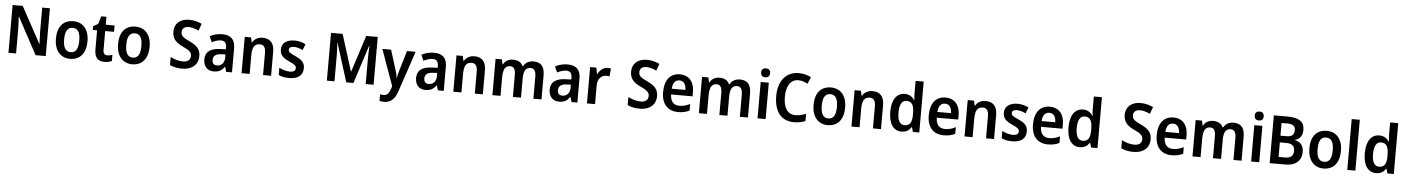

<svg xmlns="http://www.w3.org/2000/svg" viewBox="-26 -1688 20900 2857"><g transform="rotate(5 10424.5 -260.0)"><path d="M640 0V-714H525V-351C526 -295 530 -228 532 -171H529L234 -714H83V0H197V-364C196 -423 192 -487 189 -549H193L488 0Z M1240 -272C1240 -453 1145 -553 1005 -553C852 -553 768 -448 768 -272C768 -99 859 10 1002 10C1156 10 1240 -100 1240 -272ZM891 -272C891 -391 925 -453 1004 -453C1083 -453 1117 -391 1117 -272C1117 -153 1083 -90 1004 -90C925 -90 891 -154 891 -272Z M1551 -90C1512 -90 1489 -114 1489 -163V-448H1621V-543H1489V-661H1411L1376 -544L1303 -505V-448H1368V-160C1368 -34 1428 10 1518 10C1561 10 1600 1 1627 -12V-104C1603 -96 1577 -90 1551 -90Z M2168 -272C2168 -453 2073 -553 1933 -553C1780 -553 1696 -448 1696 -272C1696 -99 1787 10 1930 10C2084 10 2168 -100 2168 -272ZM1819 -272C1819 -391 1853 -453 1932 -453C2011 -453 2045 -391 2045 -272C2045 -153 2011 -90 1932 -90C1853 -90 1819 -154 1819 -272Z M2917 -199C2917 -304 2858 -356 2752 -406C2658 -450 2623 -473 2623 -532C2623 -582 2657 -616 2720 -616C2770 -616 2818 -601 2872 -576L2910 -680C2851 -707 2790 -724 2721 -724C2586 -724 2500 -649 2500 -529C2500 -409 2575 -359 2661 -318C2753 -275 2793 -247 2793 -190C2793 -136 2757 -98 2682 -98C2618 -98 2549 -120 2493 -148V-28C2545 -2 2608 10 2678 10C2826 10 2917 -72 2917 -199Z M3230 -553C3160 -553 3095 -535 3044 -507L3082 -420C3128 -443 3173 -459 3218 -459C3272 -459 3302 -430 3302 -361V-334L3219 -331C3070 -326 2995 -269 2995 -157C2995 -53 3054 10 3148 10C3227 10 3268 -16 3310 -74H3313L3335 0H3422V-364C3422 -490 3356 -553 3230 -553ZM3245 -255 3302 -257V-209C3302 -128 3254 -83 3190 -83C3147 -83 3118 -106 3118 -158C3118 -217 3152 -251 3245 -255Z M3832 -553C3770 -553 3712 -526 3682 -471H3675L3659 -543H3565V0H3686V-266C3686 -391 3713 -452 3800 -452C3860 -452 3886 -410 3886 -330V0H4006V-357C4006 -491 3942 -553 3832 -553Z M4482 -156C4482 -245 4428 -283 4343 -322C4256 -361 4235 -376 4235 -409C4235 -440 4261 -458 4309 -458C4353 -458 4396 -443 4439 -422L4476 -512C4423 -539 4370 -553 4309 -553C4193 -553 4117 -499 4117 -404C4117 -317 4165 -278 4255 -237C4346 -197 4363 -178 4363 -145C4363 -109 4337 -86 4278 -86C4225 -86 4163 -106 4118 -130V-22C4163 0 4212 10 4278 10C4409 10 4482 -48 4482 -156Z M5129 0H5236L5421 -573H5425C5423 -523 5419 -442 5419 -386V0H5537V-714H5365L5188 -167H5184L5012 -714H4839V0H4953V-382C4953 -441 4949 -524 4945 -574H4949Z M5621 -543 5814 -3 5800 42C5779 105 5752 139 5698 139C5679 139 5660 136 5646 133V232C5665 236 5687 240 5715 240C5811 240 5874 183 5912 69L6118 -543H5989L5900 -246C5888 -205 5878 -166 5873 -133H5869C5865 -170 5856 -208 5844 -246L5751 -543Z M6393 -553C6323 -553 6258 -535 6207 -507L6245 -420C6291 -443 6336 -459 6381 -459C6435 -459 6465 -430 6465 -361V-334L6382 -331C6233 -326 6158 -269 6158 -157C6158 -53 6217 10 6311 10C6390 10 6431 -16 6473 -74H6476L6498 0H6585V-364C6585 -490 6519 -553 6393 -553ZM6408 -255 6465 -257V-209C6465 -128 6417 -83 6353 -83C6310 -83 6281 -106 6281 -158C6281 -217 6315 -251 6408 -255Z M6995 -553C6933 -553 6875 -526 6845 -471H6838L6822 -543H6728V0H6849V-266C6849 -391 6876 -452 6963 -452C7023 -452 7049 -410 7049 -330V0H7169V-357C7169 -491 7105 -553 6995 -553Z M7878 -553C7815 -553 7760 -526 7729 -470H7720C7697 -523 7648 -553 7574 -553C7512 -553 7457 -526 7429 -471H7422L7406 -543H7312V0H7433V-266C7433 -385 7457 -452 7538 -452C7593 -452 7618 -412 7618 -330V0H7739V-283C7739 -393 7767 -452 7844 -452C7898 -452 7924 -412 7924 -329V0H8045V-356C8045 -492 7989 -553 7878 -553Z M8389 -553C8319 -553 8254 -535 8203 -507L8241 -420C8287 -443 8332 -459 8377 -459C8431 -459 8461 -430 8461 -361V-334L8378 -331C8229 -326 8154 -269 8154 -157C8154 -53 8213 10 8307 10C8386 10 8427 -16 8469 -74H8472L8494 0H8581V-364C8581 -490 8515 -553 8389 -553ZM8404 -255 8461 -257V-209C8461 -128 8413 -83 8349 -83C8306 -83 8277 -106 8277 -158C8277 -217 8311 -251 8404 -255Z M8984 -553C8919 -553 8869 -506 8840 -450H8834L8817 -543H8724V0H8845V-280C8845 -381 8904 -435 8976 -435C8992 -435 9011 -433 9024 -429L9035 -547C9020 -551 9000 -553 8984 -553Z M9754 -199C9754 -304 9695 -356 9589 -406C9495 -450 9460 -473 9460 -532C9460 -582 9494 -616 9557 -616C9607 -616 9655 -601 9709 -576L9747 -680C9688 -707 9627 -724 9558 -724C9423 -724 9337 -649 9337 -529C9337 -409 9412 -359 9498 -318C9590 -275 9630 -247 9630 -190C9630 -136 9594 -98 9519 -98C9455 -98 9386 -120 9330 -148V-28C9382 -2 9445 10 9515 10C9663 10 9754 -72 9754 -199Z M10065 -552C9925 -552 9838 -452 9838 -267C9838 -89 9931 10 10085 10C10155 10 10205 -2 10255 -27V-126C10201 -98 10154 -85 10094 -85C10009 -85 9962 -140 9960 -242H10281V-307C10281 -458 10201 -552 10065 -552ZM10066 -461C10133 -461 10165 -406 10166 -328H9962C9967 -418 10006 -461 10066 -461Z M10962 -553C10899 -553 10844 -526 10813 -470H10804C10781 -523 10732 -553 10658 -553C10596 -553 10541 -526 10513 -471H10506L10490 -543H10396V0H10517V-266C10517 -385 10541 -452 10622 -452C10677 -452 10702 -412 10702 -330V0H10823V-283C10823 -393 10851 -452 10928 -452C10982 -452 11008 -412 11008 -329V0H11129V-356C11129 -492 11073 -553 10962 -553Z M11333 -752C11293 -752 11266 -733 11266 -685C11266 -638 11294 -618 11333 -618C11372 -618 11400 -638 11400 -685C11400 -732 11372 -752 11333 -752ZM11393 -543H11272V0H11393Z M11828 -618C11879 -618 11926 -600 11969 -577L12010 -679C11955 -708 11891 -724 11826 -724C11628 -724 11520 -570 11520 -357C11520 -131 11619 10 11816 10C11883 10 11934 0 11986 -23V-130C11933 -110 11884 -96 11830 -96C11709 -96 11649 -192 11649 -356C11649 -512 11712 -618 11828 -618Z M12557 -272C12557 -453 12462 -553 12322 -553C12169 -553 12085 -448 12085 -272C12085 -99 12176 10 12319 10C12473 10 12557 -100 12557 -272ZM12208 -272C12208 -391 12242 -453 12321 -453C12400 -453 12434 -391 12434 -272C12434 -153 12400 -90 12321 -90C12242 -90 12208 -154 12208 -272Z M12942 -553C12880 -553 12822 -526 12792 -471H12785L12769 -543H12675V0H12796V-266C12796 -391 12823 -452 12910 -452C12970 -452 12996 -410 12996 -330V0H13116V-357C13116 -491 13052 -553 12942 -553Z M13423 10C13494 10 13537 -21 13567 -68H13573L13593 0H13688V-760H13567V-566C13567 -537 13572 -499 13574 -473H13569C13539 -521 13493 -553 13424 -553C13306 -553 13231 -454 13231 -271C13231 -88 13305 10 13423 10ZM13459 -89C13390 -89 13354 -151 13354 -270C13354 -386 13389 -452 13458 -452C13543 -452 13571 -391 13571 -274V-253C13571 -142 13539 -89 13459 -89Z M14033 -552C13893 -552 13806 -452 13806 -267C13806 -89 13899 10 14053 10C14123 10 14173 -2 14223 -27V-126C14169 -98 14122 -85 14062 -85C13977 -85 13930 -140 13928 -242H14249V-307C14249 -458 14169 -552 14033 -552ZM14034 -461C14101 -461 14133 -406 14134 -328H13930C13935 -418 13974 -461 14034 -461Z M14631 -553C14569 -553 14511 -526 14481 -471H14474L14458 -543H14364V0H14485V-266C14485 -391 14512 -452 14599 -452C14659 -452 14685 -410 14685 -330V0H14805V-357C14805 -491 14741 -553 14631 -553Z M15281 -156C15281 -245 15227 -283 15142 -322C15055 -361 15034 -376 15034 -409C15034 -440 15060 -458 15108 -458C15152 -458 15195 -443 15238 -422L15275 -512C15222 -539 15169 -553 15108 -553C14992 -553 14916 -499 14916 -404C14916 -317 14964 -278 15054 -237C15145 -197 15162 -178 15162 -145C15162 -109 15136 -86 15077 -86C15024 -86 14962 -106 14917 -130V-22C14962 0 15011 10 15077 10C15208 10 15281 -48 15281 -156Z M15590 -552C15450 -552 15363 -452 15363 -267C15363 -89 15456 10 15610 10C15680 10 15730 -2 15780 -27V-126C15726 -98 15679 -85 15619 -85C15534 -85 15487 -140 15485 -242H15806V-307C15806 -458 15726 -552 15590 -552ZM15591 -461C15658 -461 15690 -406 15691 -328H15487C15492 -418 15531 -461 15591 -461Z M16085 10C16156 10 16199 -21 16229 -68H16235L16255 0H16350V-760H16229V-566C16229 -537 16234 -499 16236 -473H16231C16201 -521 16155 -553 16086 -553C15968 -553 15893 -454 15893 -271C15893 -88 15967 10 16085 10ZM16121 -89C16052 -89 16016 -151 16016 -270C16016 -386 16051 -452 16120 -452C16205 -452 16233 -391 16233 -274V-253C16233 -142 16201 -89 16121 -89Z M17127 -199C17127 -304 17068 -356 16962 -406C16868 -450 16833 -473 16833 -532C16833 -582 16867 -616 16930 -616C16980 -616 17028 -601 17082 -576L17120 -680C17061 -707 17000 -724 16931 -724C16796 -724 16710 -649 16710 -529C16710 -409 16785 -359 16871 -318C16963 -275 17003 -247 17003 -190C17003 -136 16967 -98 16892 -98C16828 -98 16759 -120 16703 -148V-28C16755 -2 16818 10 16888 10C17036 10 17127 -72 17127 -199Z M17438 -552C17298 -552 17211 -452 17211 -267C17211 -89 17304 10 17458 10C17528 10 17578 -2 17628 -27V-126C17574 -98 17527 -85 17467 -85C17382 -85 17335 -140 17333 -242H17654V-307C17654 -458 17574 -552 17438 -552ZM17439 -461C17506 -461 17538 -406 17539 -328H17335C17340 -418 17379 -461 17439 -461Z M18335 -553C18272 -553 18217 -526 18186 -470H18177C18154 -523 18105 -553 18031 -553C17969 -553 17914 -526 17886 -471H17879L17863 -543H17769V0H17890V-266C17890 -385 17914 -452 17995 -452C18050 -452 18075 -412 18075 -330V0H18196V-283C18196 -393 18224 -452 18301 -452C18355 -452 18381 -412 18381 -329V0H18502V-356C18502 -492 18446 -553 18335 -553Z M18706 -752C18666 -752 18639 -733 18639 -685C18639 -638 18667 -618 18706 -618C18745 -618 18773 -638 18773 -685C18773 -732 18745 -752 18706 -752ZM18766 -543H18645V0H18766Z M19123 -714H18922V0H19161C19308 0 19397 -77 19397 -206C19397 -311 19345 -357 19267 -374V-379C19339 -393 19379 -452 19379 -536C19379 -663 19292 -714 19123 -714ZM19134 -421H19046V-611H19127C19213 -611 19252 -583 19252 -521C19252 -455 19221 -421 19134 -421ZM19046 -321H19140C19232 -321 19268 -281 19268 -216C19268 -146 19234 -104 19146 -104H19046Z M19963 -272C19963 -453 19868 -553 19728 -553C19575 -553 19491 -448 19491 -272C19491 -99 19582 10 19725 10C19879 10 19963 -100 19963 -272ZM19614 -272C19614 -391 19648 -453 19727 -453C19806 -453 19840 -391 19840 -272C19840 -153 19806 -90 19727 -90C19648 -90 19614 -154 19614 -272Z M20202 0V-760H20081V0Z M20511 10C20582 10 20625 -21 20655 -68H20661L20681 0H20776V-760H20655V-566C20655 -537 20660 -499 20662 -473H20657C20627 -521 20581 -553 20512 -553C20394 -553 20319 -454 20319 -271C20319 -88 20393 10 20511 10ZM20547 -89C20478 -89 20442 -151 20442 -270C20442 -386 20477 -452 20546 -452C20631 -452 20659 -391 20659 -274V-253C20659 -142 20627 -89 20547 -89Z"/></g></svg>

Font: Noto Sans Myanmar SemiCondensed SemiBold
Style: Regular
Weight: 600
Width: 4
Designer: Monotype Design Team
Foundry: Monotype Imaging Inc.
Version: Version 2.107